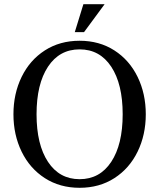

<svg xmlns="http://www.w3.org/2000/svg" viewBox="-20 -874 757 914"><path d="M44 -330Q44 -428 83 -508Q122 -588 193.5 -634Q265 -680 359 -680Q453 -680 524.5 -634Q596 -588 635 -508Q674 -428 674 -330Q674 -232 635 -152Q596 -72 524.5 -26Q453 20 359 20Q265 20 193.5 -26Q122 -72 83 -152Q44 -232 44 -330ZM564 -330Q564 -474 509.5 -556.5Q455 -639 359 -639Q263 -639 208.5 -556.5Q154 -474 154 -330Q154 -186 208.5 -103.5Q263 -21 359 -21Q455 -21 509.5 -103.5Q564 -186 564 -330ZM377 -854H478L380 -721H336Z"/></svg>

Font: El Messiri Medium
Style: Regular
Weight: 500
Designer: Mohamed Gaber
Foundry: Kief Type Foundry
Version: Version 2.007